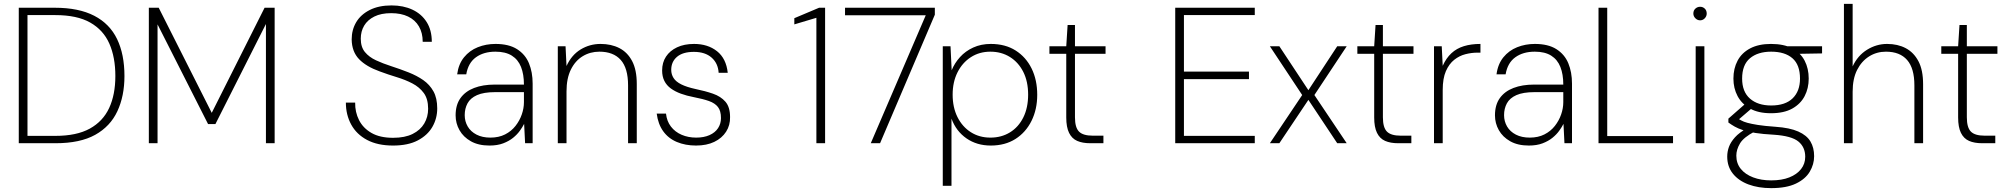

<svg xmlns="http://www.w3.org/2000/svg" viewBox="-20 -740 10376 992"><path d="M77 0V-700H263Q387 -700 467 -658.5Q547 -617 585 -538Q623 -459 623 -347Q623 -244 586.5 -165.5Q550 -87 472 -43.5Q394 0 267 0ZM122 -38H266Q376 -38 444 -75.5Q512 -113 544 -182Q576 -251 576 -347Q576 -444 545 -514.5Q514 -585 446 -623.5Q378 -662 266 -662H122Z M749 0V-700H800L1074 -157L1347 -700H1399V0H1354V-616L1093 -99H1055L794 -614V0Z M2011 12Q1931 12 1876.5 -17Q1822 -46 1794.5 -96.5Q1767 -147 1767 -210H1815Q1814 -161 1835 -119.5Q1856 -78 1899.5 -53Q1943 -28 2011 -28Q2072 -28 2112 -48Q2152 -68 2172 -102Q2192 -136 2192 -178Q2192 -229 2169.5 -259.5Q2147 -290 2110.5 -309Q2074 -328 2029.5 -341.5Q1985 -355 1942 -371Q1872 -396 1835 -434.5Q1798 -473 1797 -536Q1797 -586 1820.5 -625.5Q1844 -665 1890.5 -688.5Q1937 -712 2003 -712Q2064 -712 2111 -690Q2158 -668 2184.5 -626Q2211 -584 2211 -524H2164Q2164 -570 2144.5 -603.5Q2125 -637 2088.5 -654.5Q2052 -672 2001 -672Q1949 -672 1914 -654.5Q1879 -637 1861.5 -607.5Q1844 -578 1844 -540Q1844 -497 1865.5 -471Q1887 -445 1922.5 -428.5Q1958 -412 2001.5 -398Q2045 -384 2091 -366Q2134 -349 2167 -326Q2200 -303 2219.5 -268Q2239 -233 2239 -180Q2239 -128 2214 -84.5Q2189 -41 2138.5 -14.5Q2088 12 2011 12Z M2509 12Q2452 12 2413 -10Q2374 -32 2354 -67.5Q2334 -103 2334 -144Q2334 -198 2359 -233Q2384 -268 2429.5 -285.5Q2475 -303 2536 -303H2687Q2687 -356 2672 -394Q2657 -432 2624.5 -452.5Q2592 -473 2540 -473Q2479 -473 2439 -444Q2399 -415 2389 -356H2342Q2349 -409 2377.5 -444Q2406 -479 2448.5 -496Q2491 -513 2540 -513Q2609 -513 2651.5 -486Q2694 -459 2713 -413Q2732 -367 2732 -308V0H2693L2688 -100Q2680 -84 2666 -64.5Q2652 -45 2631 -28Q2610 -11 2580 0.5Q2550 12 2509 12ZM2514 -29Q2557 -29 2589.5 -45.5Q2622 -62 2643.5 -89.5Q2665 -117 2676 -149Q2687 -181 2687 -212V-264H2539Q2479 -264 2444.5 -248.5Q2410 -233 2395.5 -206Q2381 -179 2381 -145Q2381 -113 2396.5 -86.5Q2412 -60 2442 -44.5Q2472 -29 2514 -29Z M2862 0V-501H2902L2907 -399Q2933 -456 2980 -484.5Q3027 -513 3083 -513Q3138 -513 3180 -491.5Q3222 -470 3246 -424.5Q3270 -379 3270 -306V0H3225V-299Q3225 -388 3187 -430.5Q3149 -473 3077 -473Q3029 -473 2990.5 -449.5Q2952 -426 2929.5 -380.5Q2907 -335 2907 -268V0Z M3576 12Q3521 12 3477 -6.5Q3433 -25 3406.5 -62Q3380 -99 3373 -153H3421Q3425 -114 3446.5 -86Q3468 -58 3502 -43.5Q3536 -29 3577 -29Q3617 -29 3646 -42Q3675 -55 3690 -78Q3705 -101 3705 -130Q3705 -167 3689.5 -187Q3674 -207 3643 -218Q3612 -229 3565 -238Q3528 -245 3498 -256Q3468 -267 3446 -283Q3424 -299 3412.5 -322Q3401 -345 3401 -376Q3401 -417 3421 -447.5Q3441 -478 3478 -495.5Q3515 -513 3566 -513Q3637 -513 3684.5 -475.5Q3732 -438 3740 -364H3693Q3690 -413 3656.5 -442.5Q3623 -472 3565 -472Q3508 -472 3478 -446.5Q3448 -421 3448 -379Q3448 -356 3460 -337Q3472 -318 3500 -304Q3528 -290 3574 -280Q3623 -270 3663.5 -256Q3704 -242 3728 -214.5Q3752 -187 3752 -135Q3753 -93 3731.5 -59.5Q3710 -26 3670.5 -7Q3631 12 3576 12Z M4198 0V-648L4084 -614V-646L4212 -700H4243V0Z M4479 0 4763 -661H4346V-700H4810V-664L4527 0Z M4851 220V-501H4891L4897 -377Q4912 -414 4940 -445Q4968 -476 5008.5 -494.5Q5049 -513 5099 -513Q5174 -513 5227.5 -479Q5281 -445 5310 -386Q5339 -327 5339 -250Q5339 -175 5309.5 -115.5Q5280 -56 5226.5 -22Q5173 12 5099 12Q5027 12 4973.5 -25Q4920 -62 4896 -127V220ZM5097 -29Q5154 -29 5198 -56Q5242 -83 5267 -133Q5292 -183 5292 -251Q5292 -319 5267 -368.5Q5242 -418 5198 -445.5Q5154 -473 5097 -473Q5040 -473 4996 -444.5Q4952 -416 4927 -366Q4902 -316 4902 -251Q4902 -185 4927 -135Q4952 -85 4996 -57Q5040 -29 5097 -29Z M5613 0Q5573 0 5545.5 -12Q5518 -24 5503.5 -53.5Q5489 -83 5489 -133V-462H5402V-501H5489L5496 -611H5534V-501H5692V-462H5534V-134Q5534 -81 5555 -60Q5576 -39 5626 -39H5681V0Z M6052 0V-700H6463V-662H6097V-370H6433V-331H6097V-38H6463V0Z M6541 0 6708 -249 6541 -501H6590L6740 -274L6889 -501H6938L6771 -249L6938 0H6889L6740 -224L6590 0Z M7204 0Q7164 0 7136.5 -12Q7109 -24 7094.5 -53.5Q7080 -83 7080 -133V-462H6993V-501H7080L7087 -611H7125V-501H7283V-462H7125V-134Q7125 -81 7146 -60Q7167 -39 7217 -39H7272V0Z M7389 0V-501H7429L7434 -400Q7452 -440 7479 -465Q7506 -490 7543.5 -501.5Q7581 -513 7629 -513V-468H7613Q7583 -468 7551.5 -460Q7520 -452 7493.5 -431Q7467 -410 7450.5 -372.5Q7434 -335 7434 -275V0Z M7879 12Q7822 12 7783 -10Q7744 -32 7724 -67.5Q7704 -103 7704 -144Q7704 -198 7729 -233Q7754 -268 7799.5 -285.5Q7845 -303 7906 -303H8057Q8057 -356 8042 -394Q8027 -432 7994.5 -452.5Q7962 -473 7910 -473Q7849 -473 7809 -444Q7769 -415 7759 -356H7712Q7719 -409 7747.5 -444Q7776 -479 7818.5 -496Q7861 -513 7910 -513Q7979 -513 8021.5 -486Q8064 -459 8083 -413Q8102 -367 8102 -308V0H8063L8058 -100Q8050 -84 8036 -64.5Q8022 -45 8001 -28Q7980 -11 7950 0.5Q7920 12 7879 12ZM7884 -29Q7927 -29 7959.5 -45.5Q7992 -62 8013.5 -89.5Q8035 -117 8046 -149Q8057 -181 8057 -212V-264H7909Q7849 -264 7814.5 -248.5Q7780 -233 7765.5 -206Q7751 -179 7751 -145Q7751 -113 7766.5 -86.5Q7782 -60 7812 -44.5Q7842 -29 7884 -29Z M8239 0V-700H8284V-37H8624V0Z M8741 0V-501H8786V0ZM8764 -635Q8750 -635 8739.5 -645.5Q8729 -656 8729 -670Q8729 -686 8739.5 -695.5Q8750 -705 8764 -705Q8778 -705 8788 -695.5Q8798 -686 8798 -670Q8798 -656 8788 -645.5Q8778 -635 8764 -635Z M9131 232Q9065 232 9014 213Q8963 194 8933.5 157.5Q8904 121 8904 69Q8904 43 8913 18.5Q8922 -6 8944 -30.5Q8966 -55 9007 -78L9047 -61Q8989 -31 8970 1Q8951 33 8951 64Q8951 104 8974 132.5Q8997 161 9038 176.5Q9079 192 9131 192Q9186 192 9225 176.5Q9264 161 9285.5 133.5Q9307 106 9307 70Q9307 20 9271.5 -9Q9236 -38 9144 -44Q9088 -47 9050 -53Q9012 -59 8986 -67.5Q8960 -76 8942.5 -86Q8925 -96 8910 -107V-127L9000 -206L9043 -191L8951 -112V-132Q8964 -125 8976 -118Q8988 -111 9008 -105.5Q9028 -100 9062 -94.5Q9096 -89 9153 -85Q9227 -80 9271 -60.5Q9315 -41 9334 -9Q9353 23 9353 67Q9353 109 9330.5 147Q9308 185 9259 208.5Q9210 232 9131 232ZM9130 -155Q9065 -155 9022 -179Q8979 -203 8957.5 -243.5Q8936 -284 8936 -334Q8936 -386 8957.5 -426.5Q8979 -467 9022.5 -490Q9066 -513 9130 -513Q9197 -513 9240 -490Q9283 -467 9304 -426.5Q9325 -386 9325 -334Q9325 -284 9304 -243.5Q9283 -203 9240 -179Q9197 -155 9130 -155ZM9131 -195Q9204 -195 9242 -232Q9280 -269 9280 -334Q9280 -405 9241 -439Q9202 -473 9131 -473Q9062 -473 9021.5 -439Q8981 -405 8981 -334Q8981 -266 9021.5 -230.5Q9062 -195 9131 -195ZM9219 -461 9201 -501H9394V-464Z M9507 0V-720H9552V-397Q9578 -453 9626.5 -483Q9675 -513 9730 -513Q9785 -513 9826.5 -491Q9868 -469 9892 -423.5Q9916 -378 9916 -305V0H9871V-299Q9871 -387 9833.5 -430Q9796 -473 9724 -473Q9676 -473 9637 -448.5Q9598 -424 9575 -378.5Q9552 -333 9552 -266V0Z M10221 0Q10181 0 10153.5 -12Q10126 -24 10111.5 -53.5Q10097 -83 10097 -133V-462H10010V-501H10097L10104 -611H10142V-501H10300V-462H10142V-134Q10142 -81 10163 -60Q10184 -39 10234 -39H10289V0Z"/></svg>

Font: DM Sans 17pt ExtraLight
Style: Regular
Weight: 250
Version: Version 4.004;gftools[0.9.30]